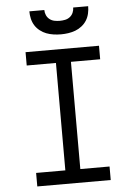

<svg xmlns="http://www.w3.org/2000/svg" viewBox="-62 -1001 724 1047"><g transform="rotate(-5 300.0 -477.5)"><path d="M99 0V-74H259V-662H99V-735H501V-661H341V-74H501V0ZM300 -815Q280 -815 259.5 -818Q239 -821 220.5 -828Q202 -835 185.5 -848Q169 -861 158.5 -878Q148 -895 143.5 -915Q139 -935 139 -955H221Q221 -940 227 -926.5Q233 -913 244.5 -904Q256 -895 270.5 -892Q285 -889 300 -889Q315 -889 329.5 -892Q344 -895 355.5 -904Q367 -913 373 -926.5Q379 -940 379 -955H461Q461 -935 456.5 -915Q452 -895 441.5 -878Q431 -861 414.5 -848Q398 -835 379.5 -828Q361 -821 340.5 -818Q320 -815 300 -815Z"/></g></svg>

Font: Iosevka Slab Extended
Style: Regular
Weight: 400
Width: 7
Monospace: yes
Designer: Belleve Invis
Foundry: Belleve Invis
Version: Version 11.1.1; ttfautohint (v1.8.3)